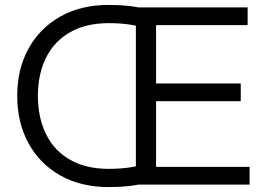

<svg xmlns="http://www.w3.org/2000/svg" viewBox="-20 -750 1104 780"><path d="M422 10Q308 10 224.5 -37.5Q141 -85 95.5 -168.5Q50 -252 50 -361Q50 -469 95.5 -552Q141 -635 224.5 -682.5Q308 -730 422 -730Q468 -730 503 -726Q538 -722 566 -714V-634Q544 -645 505 -650.5Q466 -656 422 -656Q329 -656 264.5 -619Q200 -582 167 -515.5Q134 -449 134 -361Q134 -272 167 -205Q200 -138 264.5 -101Q329 -64 422 -64Q466 -64 505 -69.5Q544 -75 566 -86V-6Q538 2 503 6Q468 10 422 10ZM532 0V-720H986V-648H614V-411H958V-339H614V-72H994V0Z"/></svg>

Font: Instrument Sans
Style: Regular
Weight: 400
Designer: Rodrigo Fuenzalida
Foundry: fragTYPE
Version: Version 1.000;gftools[0.9.28]